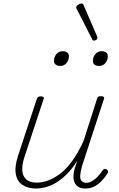

<svg xmlns="http://www.w3.org/2000/svg" viewBox="-20 -1070 687 1106"><path d="M188 16Q143 16 111.5 -3.5Q80 -23 71.5 -65Q63 -107 84 -173L192 -500Q195 -508 200 -511.5Q205 -515 216 -515Q224 -515 229.5 -511Q235 -507 231 -499L120 -163Q106 -119 108.5 -86.5Q111 -54 132 -36Q153 -18 192 -18Q223 -18 256.5 -30Q290 -42 325.5 -68.5Q361 -95 395 -141.5Q429 -188 461 -257L539 -501Q542 -510 546.5 -513Q551 -516 562 -516Q571 -516 576.5 -512.5Q582 -509 579 -501L452 -112Q443 -79 442 -57.5Q441 -36 451 -26.5Q461 -17 477 -17Q494 -17 511.5 -27.5Q529 -38 544.5 -54.5Q560 -71 570 -87Q574 -93 579.5 -96Q585 -99 593 -95Q601 -90 602.5 -84Q604 -78 599 -71Q587 -51 568 -30.5Q549 -10 525.5 3Q502 16 472 16Q452 16 437.5 9.5Q423 3 414 -10.5Q405 -24 403.5 -46Q402 -68 410 -98L425 -144Q395 -96 362.5 -64.5Q330 -33 298.5 -15Q267 3 238.5 9.5Q210 16 188 16ZM327 -690Q311 -690 301 -697.5Q291 -705 291 -719Q291 -741 304.5 -758Q318 -775 341 -775Q357 -775 367 -768Q377 -761 377 -746Q377 -725 363.5 -707.5Q350 -690 327 -690ZM551 -690Q535 -690 525 -697.5Q515 -705 515 -719Q515 -741 529 -758Q543 -775 565 -775Q581 -775 591 -768Q601 -761 601 -746Q601 -725 587.5 -707.5Q574 -690 551 -690ZM521 -836Q518 -836 516 -837Q514 -838 512 -842L420 -1022Q419 -1025 419 -1027.5Q419 -1030 420 -1032Q422 -1037 427.5 -1041Q433 -1045 439.5 -1047.5Q446 -1050 451 -1050Q456 -1050 461 -1042L540 -859Q541 -856 541 -853.5Q541 -851 541 -849Q539 -843 532.5 -839.5Q526 -836 521 -836Z"/></svg>

Font: Playwrite BE VLG Thin
Style: Regular
Weight: 250
Designer: Veronika Burian, José Scaglione
Foundry: TypeTogether
Version: Version 1.002